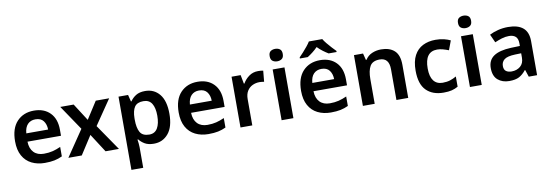

<svg xmlns="http://www.w3.org/2000/svg" viewBox="-68 -1272 5788 2019"><g transform="rotate(-10 2826.5 -263.0)"><path d="M299 -552Q408 -552 471.5 -487Q535 -422 535 -306V-242H177Q179 -168 218 -127.5Q257 -87 326 -87Q378 -87 420 -97.5Q462 -108 506 -128V-27Q466 -8 423 1Q380 10 320 10Q241 10 179.5 -20.5Q118 -51 83.5 -113Q49 -175 49 -267Q49 -406 118 -479Q187 -552 299 -552ZM299 -459Q248 -459 216.5 -426.5Q185 -394 180 -330H413Q412 -386 384.5 -422.5Q357 -459 299 -459Z M759 -277 580 -542H723L841 -358L959 -542H1102L921 -277L1111 0H968L841 -197L714 0H571Z M1487 -552Q1582 -552 1640 -481.5Q1698 -411 1698 -272Q1698 -133 1638.5 -61.5Q1579 10 1484 10Q1424 10 1387 -12Q1350 -34 1328 -63H1320Q1323 -44 1325.5 -21.5Q1328 1 1328 20V240H1202V-542H1304L1322 -470H1328Q1350 -504 1388 -528Q1426 -552 1487 -552ZM1451 -450Q1384 -450 1356.5 -410Q1329 -370 1328 -289V-273Q1328 -186 1354.5 -139.5Q1381 -93 1453 -93Q1512 -93 1540.5 -141.5Q1569 -190 1569 -274Q1569 -358 1540.5 -404Q1512 -450 1451 -450Z M2046 -552Q2155 -552 2218.5 -487Q2282 -422 2282 -306V-242H1924Q1926 -168 1965 -127.5Q2004 -87 2073 -87Q2125 -87 2167 -97.5Q2209 -108 2253 -128V-27Q2213 -8 2170 1Q2127 10 2067 10Q1988 10 1926.5 -20.5Q1865 -51 1830.5 -113Q1796 -175 1796 -267Q1796 -406 1865 -479Q1934 -552 2046 -552ZM2046 -459Q1995 -459 1963.5 -426.5Q1932 -394 1927 -330H2160Q2159 -386 2131.5 -422.5Q2104 -459 2046 -459Z M2693 -552Q2706 -552 2721.5 -551Q2737 -550 2748 -547L2737 -430Q2727 -432 2713 -433.5Q2699 -435 2688 -435Q2648 -435 2613 -418.5Q2578 -402 2556.5 -367.5Q2535 -333 2535 -281V0H2409V-542H2506L2524 -448H2530Q2554 -491 2596 -521.5Q2638 -552 2693 -552Z M2911 -751Q2940 -751 2960.5 -736.5Q2981 -722 2981 -685Q2981 -648 2960.5 -633Q2940 -618 2911 -618Q2882 -618 2861.5 -633Q2841 -648 2841 -685Q2841 -722 2861.5 -736.5Q2882 -751 2911 -751ZM2974 -542V0H2848V-542Z M3353 -552Q3462 -552 3525.5 -487Q3589 -422 3589 -306V-242H3231Q3233 -168 3272 -127.5Q3311 -87 3380 -87Q3432 -87 3474 -97.5Q3516 -108 3560 -128V-27Q3520 -8 3477 1Q3434 10 3374 10Q3295 10 3233.5 -20.5Q3172 -51 3137.5 -113Q3103 -175 3103 -267Q3103 -406 3172 -479Q3241 -552 3353 -552ZM3353 -459Q3302 -459 3270.5 -426.5Q3239 -394 3234 -330H3467Q3466 -386 3438.5 -422.5Q3411 -459 3353 -459ZM3417 -766Q3430 -744 3452.5 -716.5Q3475 -689 3499 -663Q3523 -637 3542 -618V-606H3457Q3430 -622 3400 -644.5Q3370 -667 3344 -694Q3318 -667 3289.5 -645Q3261 -623 3234 -606H3150V-618Q3169 -637 3192.5 -663Q3216 -689 3238.5 -716.5Q3261 -744 3274 -766Z M4006 -552Q4097 -552 4148.5 -505Q4200 -458 4200 -353V0H4074V-328Q4074 -450 3974 -450Q3898 -450 3870 -402Q3842 -354 3842 -265V0H3716V-542H3813L3831 -471H3838Q3864 -513 3909.5 -532.5Q3955 -552 4006 -552Z M4577 10Q4460 10 4393 -57Q4326 -124 4326 -268Q4326 -368 4359.5 -430.5Q4393 -493 4452 -522.5Q4511 -552 4587 -552Q4638 -552 4678 -542Q4718 -532 4746 -518L4709 -419Q4678 -431 4647 -439.5Q4616 -448 4587 -448Q4455 -448 4455 -269Q4455 -182 4488.5 -138Q4522 -94 4585 -94Q4630 -94 4665 -105Q4700 -116 4732 -135V-26Q4701 -8 4665.5 1Q4630 10 4577 10Z M4922 -751Q4951 -751 4971.5 -736.5Q4992 -722 4992 -685Q4992 -648 4971.5 -633Q4951 -618 4922 -618Q4893 -618 4872.5 -633Q4852 -648 4852 -685Q4852 -722 4872.5 -736.5Q4893 -751 4922 -751ZM4985 -542V0H4859V-542Z M5362 -552Q5467 -552 5521.5 -506Q5576 -460 5576 -364V0H5487L5462 -75H5458Q5423 -31 5384 -10.5Q5345 10 5278 10Q5205 10 5157 -31Q5109 -72 5109 -158Q5109 -242 5170.5 -284Q5232 -326 5357 -331L5451 -334V-361Q5451 -412 5426 -434.5Q5401 -457 5356 -457Q5315 -457 5277.5 -445Q5240 -433 5203 -417L5163 -505Q5203 -526 5254.5 -539Q5306 -552 5362 -552ZM5385 -254Q5302 -251 5270 -225.5Q5238 -200 5238 -157Q5238 -118 5260.5 -101.5Q5283 -85 5320 -85Q5375 -85 5413 -116.5Q5451 -148 5451 -210V-256Z"/></g></svg>

Font: Noto Sans Sinhala UI SemiBold
Style: Regular
Weight: 600
Designer: Jelle Bosma - Monotype Design Team
Foundry: Monotype Imaging Inc.
Version: Version 2.006; ttfautohint (v1.8.4.7-5d5b)